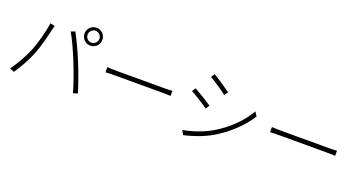

<svg xmlns="http://www.w3.org/2000/svg" viewBox="-44 -1474 4067 2171"><g transform="rotate(20 1990.0 -388.5)"><path d="M772 -684C772 -723 803 -756 842 -756C881 -756 914 -723 914 -684C914 -645 881 -613 842 -613C803 -613 772 -645 772 -684ZM735 -684C735 -625 783 -577 842 -577C902 -577 950 -625 950 -684C950 -744 902 -792 842 -792C783 -792 735 -744 735 -684ZM233 -294C198 -214 143 -110 80 -26L132 -3C191 -87 243 -184 280 -272C326 -380 361 -535 374 -592C379 -612 384 -630 389 -649L333 -660C319 -552 276 -394 233 -294ZM725 -343C767 -237 819 -96 843 -4L897 -21C871 -107 818 -257 775 -360C730 -471 668 -600 630 -670L580 -652C624 -579 684 -445 725 -343Z M1108 -415V-353C1135 -355 1180 -356 1235 -356C1283 -356 1724 -356 1790 -356C1836 -356 1873 -354 1891 -353V-415C1871 -413 1841 -411 1789 -411C1724 -411 1282 -411 1235 -411C1176 -411 1134 -413 1108 -415Z M2276 -755 2248 -712C2302 -681 2413 -606 2456 -571L2488 -614C2449 -643 2331 -723 2276 -755ZM2147 -37 2176 15C2272 -6 2406 -50 2506 -110C2664 -203 2800 -334 2884 -466L2852 -517C2771 -377 2643 -250 2480 -155C2383 -99 2256 -56 2147 -37ZM2128 -531 2099 -488C2156 -459 2267 -388 2312 -355L2342 -400C2303 -428 2182 -502 2128 -531Z M3088 -415V-353C3115 -355 3160 -356 3215 -356C3263 -356 3704 -356 3770 -356C3816 -356 3853 -354 3871 -353V-415C3851 -413 3821 -411 3769 -411C3704 -411 3262 -411 3215 -411C3156 -411 3114 -413 3088 -415Z"/></g></svg>

Font: GenYoGothic2 TW L
Style: Regular
Weight: 300
Version: Version 2.100;PS 2.1;hotconv 16.6.51;makeotf.lib2.5.65220 DE